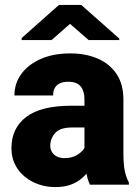

<svg xmlns="http://www.w3.org/2000/svg" viewBox="-20 -757 574 787"><path d="M326.2 -350.1Q326.2 -383.3 310.8 -402.6Q295.4 -421.9 260.3 -421.9Q240.2 -421.9 226.3 -415.8Q212.4 -409.7 205.1 -397.2Q197.8 -384.8 197.8 -365.7H39.1Q39.1 -415 67.4 -453.9Q95.7 -492.7 147.2 -515.4Q198.7 -538.1 268.6 -538.1Q331.1 -538.1 380.1 -517.1Q429.2 -496.1 457.5 -454.1Q485.8 -412.1 485.8 -349.1V-133.3Q485.8 -82 491.7 -55.4Q497.6 -28.8 508.3 -8.8V0H348.6Q337.4 -23.9 331.8 -59.1Q326.2 -94.2 326.2 -131.8ZM346.2 -234.4H274.9Q226.1 -234.4 206.1 -211.7Q186 -189 186 -159.2Q186 -137.2 201.9 -123Q217.8 -108.9 243.7 -108.9Q272 -108.9 292 -119.6Q312 -130.4 322.8 -145.3Q333.5 -160.2 333 -172.4L370.6 -105Q362.3 -85.4 349.6 -65.4Q336.9 -45.4 317.9 -28.3Q298.8 -11.2 271.7 -0.7Q244.6 9.8 207 9.8Q157.7 9.8 116.5 -10.5Q75.2 -30.8 51 -66.7Q26.9 -102.5 26.9 -149.4Q26.9 -231.9 87.6 -277.8Q148.4 -323.7 272.9 -323.7H346.2ZM468.8 -599.1V-592.8H343.3L267.1 -659.2L191.4 -592.8H68.8V-601.1L221.7 -736.8H313Z"/></svg>

Font: Heebo ExtraBold
Style: Regular
Weight: 800
Designer: Oded Ezer
Foundry: Ezer Type House
Version: Version 3.100